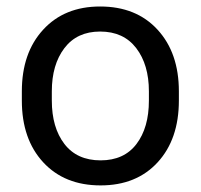

<svg xmlns="http://www.w3.org/2000/svg" viewBox="-20 -558 615 588"><path d="M46.9 -250V-278.3Q46.9 -396 112.1 -467Q177.2 -538.1 286.6 -538.1Q397.5 -538.1 462.6 -467Q527.8 -396 527.8 -278.3V-250Q527.8 -131.8 462.9 -61Q397.9 9.8 288.1 9.8Q177.7 9.8 112.3 -61Q46.9 -131.8 46.9 -250ZM138.7 -278.3V-250Q138.7 -167.5 177.2 -117.2Q215.8 -66.9 288.1 -66.9Q359.9 -66.9 397.9 -116.9Q436 -167 436 -250V-278.3Q436 -359.9 397.2 -410.6Q358.4 -461.4 286.6 -461.4Q215.8 -461.4 177.2 -410.6Q138.7 -359.9 138.7 -278.3Z"/></svg>

Font: Bert Sans Medium
Style: Regular
Weight: 500
Designer: Christian Robertson, Adam Twardoch, & Cristiano Sobral
Foundry: Google
Version: Version 12.135;January 10, 2020;FontCreator 12.0.0.2547 64-b